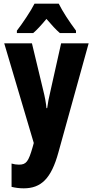

<svg xmlns="http://www.w3.org/2000/svg" viewBox="-20 -786 506 1046"><path d="M300 -766H168C150 -729 101 -656 72 -619V-606H161C180 -622 205 -649 233 -683C261 -650 285 -624 306 -606H394V-619C356 -670 322 -722 300 -766ZM3 -550 164 -7 158 15C135 95 123 111 83 111C70 111 56 109 43 105V232C64 237 85 240 109 240C204 240 259 187 298 45L463 -550H313L256 -295C246 -253 240 -222 237 -197H233C231 -224 224 -261 215 -296L154 -550Z"/></svg>

Font: Noto Sans Arabic UI XCn XBd
Style: Regular
Weight: 800
Width: 2
Designer: Monotype Design Team, Nadine Chahine and Nizar Qandah
Foundry: Monotype Imaging Inc.
Version: Version 2.010